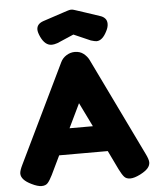

<svg xmlns="http://www.w3.org/2000/svg" viewBox="-63 -1027 891 1090"><g transform="rotate(-5 382.5 -482.0)"><path d="M583 -876Q583 -857 572 -836Q546 -783 512 -783Q503 -783 480 -790L384 -832L291 -792L288 -791Q270 -785 257 -785Q219 -785 195 -836Q183 -862 183 -878Q183 -910 221 -923L360 -969Q363 -970 370.5 -972Q378 -974 384 -974Q390 -974 397 -972Q404 -970 407 -969Q422 -964 463.5 -950.5Q505 -937 546 -923Q562 -918 572.5 -906.5Q583 -895 583 -876ZM750 -72Q750 -54 736.5 -38.5Q723 -23 692 -7Q658 10 635 10Q612 10 600 -4Q588 -18 573 -48L521 -156H244L192 -48Q177 -18 165 -4.5Q153 9 130 9Q107 9 73 -8Q15 -36 15 -72Q15 -89 32 -123L302 -682Q313 -705 335.5 -719Q358 -733 383 -733Q413 -733 433 -717Q453 -701 463 -681L733 -123Q750 -89 750 -72ZM449 -304 382 -441 316 -304Z"/></g></svg>

Font: Fredoka One
Style: Regular
Weight: 400
Designer: Milena B. Brandão, Ben Nathan
Version: Version 2.000; ttfautohint (v1.5.33-1714) -l 8 -r 50 -G 200 